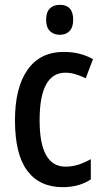

<svg xmlns="http://www.w3.org/2000/svg" viewBox="-20 -765 428 795"><path d="M240 10Q144 10 93 -58Q42 -126 42 -267Q42 -402 94 -476Q146 -550 244 -550Q280 -550 310.5 -542Q341 -534 365 -520L335 -441Q314 -451 293 -457.5Q272 -464 251 -464Q144 -464 144 -267Q144 -75 251 -75Q280 -75 305.5 -83.5Q331 -92 356 -106V-22Q307 10 240 10ZM228 -745Q283 -745 283 -683Q283 -652 268 -636.5Q253 -621 228 -621Q202 -621 186.5 -636.5Q171 -652 171 -683Q171 -714 186 -729.5Q201 -745 228 -745Z"/></svg>

Font: Avrile Sans Condensed Medium
Style: Regular
Weight: 500
Width: 3
Designer: Monotype Design Team
Foundry: Monotype Imaging Inc.
Version: Version 2.001;September 10, 2019;FontCreator 11.5.0.2425 64-